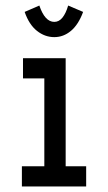

<svg xmlns="http://www.w3.org/2000/svg" viewBox="-20 -673 390 693"><path d="M59 0V-73H140V-390H63V-463H217V-73H291V0ZM226 -653 280 -630Q263 -584 236 -561.5Q209 -539 176 -539Q142 -539 113.5 -561.5Q85 -584 69 -630L122 -653Q142 -594 176 -594Q193 -594 205.5 -609.5Q218 -625 226 -653Z"/></svg>

Font: Inconsolata ExtraCondensed SemiBold
Style: Regular
Weight: 600
Width: 2
Monospace: yes
Designer: Raph Levien, Cyreal, Brenton Simpson
Foundry: Raph Levien, Cyreal, Google
Version: Version 3.001; ttfautohint (v1.8.2.53-6de2)